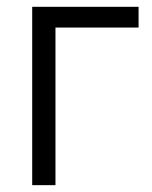

<svg xmlns="http://www.w3.org/2000/svg" viewBox="-20 -541 445 561"><path d="M74.1 0V-521.1H384.9V-460.5H142.1V0Z"/></svg>

Font: Raleway Thin
Style: Regular
Weight: 100
Designer: Matt McInerney, Pablo Impallari, Rodrigo Fuenzalida
Foundry: Matt McInerney, Pablo Impallari, Rodrigo Fuenzalida
Version: Version 4.026